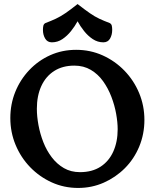

<svg xmlns="http://www.w3.org/2000/svg" viewBox="-20 -917 763 948"><path d="M356 -671Q426 -671 487 -643.5Q548 -616 594.5 -568Q641 -520 667 -457.5Q693 -395 693 -325Q693 -255 667.5 -193.5Q642 -132 596.5 -86.5Q551 -41 492 -15Q433 11 366 11Q296 11 235.5 -16.5Q175 -44 129 -91.5Q83 -139 57 -201.5Q31 -264 31 -334Q31 -403 55.5 -463.5Q80 -524 124.5 -571Q169 -618 228 -644.5Q287 -671 356 -671ZM347 -593Q289 -593 247.5 -566.5Q206 -540 184 -492Q162 -444 162 -380Q162 -342 170 -299Q178 -256 194 -215Q210 -174 235.5 -140.5Q261 -107 295.5 -87Q330 -67 375 -67Q435 -67 476.5 -94Q518 -121 539.5 -169Q561 -217 561 -279Q561 -313 553.5 -355Q546 -397 530 -439Q514 -481 489 -516Q464 -551 428.5 -572Q393 -593 347 -593ZM363 -812Q349.9 -787.5 330.9 -763.8Q312 -740 288.3 -724Q264.7 -708 236 -708Q214 -708 203 -726.6Q192 -745.2 192 -769.5Q192 -781 194 -789.8Q196 -798.6 204 -803Q233 -814 255.5 -824.5Q278 -835 303 -852Q328 -869 363 -897Q399 -869 423.5 -852Q448 -835 470.5 -824.5Q493 -814 522 -803Q530 -798.6 532 -790Q534 -781.2 534 -769.6Q534 -745 523.4 -726.5Q512.8 -708 490.2 -708Q462 -708 437.9 -724Q413.9 -740 394.9 -764Q376 -788 363 -812Z"/></svg>

Font: Young Serif Light
Style: Regular
Weight: 300
Designer: Bastien Sozeau
Foundry: NBR — Bastien Sozeau
Version: Version 5.001